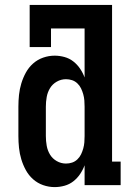

<svg xmlns="http://www.w3.org/2000/svg" viewBox="-20 -755 540 783"><path d="M203 8Q179 8 156 0Q133 -8 115 -24Q97 -40 85.5 -61Q74 -82 67 -105Q60 -128 57.5 -152Q55 -176 55 -200V-320Q55 -344 57.5 -368Q60 -392 67 -415Q74 -438 85.5 -459Q97 -480 115 -496Q133 -512 156 -520Q179 -528 203 -528Q223 -528 243 -522.5Q263 -517 279 -504.5Q295 -492 306.5 -475Q318 -458 325 -439V-639H188V-563H101V-735H437V-96H472V0H325V-81Q318 -62 306.5 -45Q295 -28 279 -15.5Q263 -3 243 2.5Q223 8 203 8ZM249 -88Q262 -88 274 -92Q286 -96 295.5 -105Q305 -114 310.5 -125.5Q316 -137 319.5 -149.5Q323 -162 324 -174.5Q325 -187 325 -200V-320Q325 -333 324 -345.5Q323 -358 319.5 -370.5Q316 -383 310.5 -394.5Q305 -406 295.5 -415Q286 -424 274 -428Q262 -432 249 -432Q229 -432 211.5 -422Q194 -412 184 -395.5Q174 -379 170.5 -359.5Q167 -340 167 -320V-200Q167 -180 170.5 -160.5Q174 -141 184 -124.5Q194 -108 211.5 -98Q229 -88 249 -88Z"/></svg>

Font: Iosevka Gothic
Style: Bold
Weight: 700
Monospace: yes
Designer: Belleve Invis
Foundry: Belleve Invis
Version: Version 15.5.1; ttfautohint (v1.8.4)